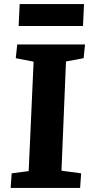

<svg xmlns="http://www.w3.org/2000/svg" viewBox="-20 -917 442 937"><path d="M144 -616 57 -633 64 -700H395L388 -633L302 -617L280 -84L376 -71L371 0H32L37 -71L120 -82ZM76 -897H390L385 -790H71Z"/></svg>

Font: Literata 12pt
Style: Bold Italic
Weight: 700
Italic angle: -2°
Designer: Latin by Veronika Burian and Jose Scaglione. Greek by Irene Vlachou. Cyrillic by Vera Evstafieva
Foundry: TypeTogether
Version: Version 3.002